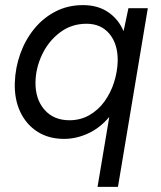

<svg xmlns="http://www.w3.org/2000/svg" viewBox="-20 -532 632 752"><path d="M231 12Q171 12 127 -16Q83 -44 59.5 -93.5Q36 -143 38 -208Q40 -267 59.5 -321.5Q79 -376 114 -419Q149 -462 197.5 -487Q246 -512 305 -512Q363 -512 403.5 -484.5Q444 -457 464 -410L483 -500H559L442 200H362L408 -74Q372 -31 325.5 -9.5Q279 12 231 12ZM252 -61Q295 -61 330 -81Q365 -101 389.5 -135Q414 -169 427 -210.5Q440 -252 441 -293Q442 -359 409 -399Q376 -439 319 -439Q260 -439 215 -405Q170 -371 145 -318.5Q120 -266 119 -210Q118 -144 154 -102.5Q190 -61 252 -61Z"/></svg>

Font: Figtree
Style: Italic
Weight: 400
Italic angle: -9.5°
Foundry: Erik Kennedy
Version: Version 2.001; ttfautohint (v1.8.4.7-5d5b);gftools[0.9.27]